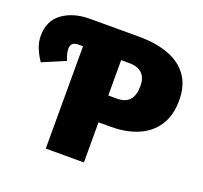

<svg xmlns="http://www.w3.org/2000/svg" viewBox="-121 -835 1030 975"><g transform="rotate(20 394.0 -348.0)"><path d="M426 0H220V-553H195Q154 -553 154 -516Q154 -492 169 -455L46 -403Q24 -436 12 -467Q0 -498 0 -530Q0 -612 58.5 -654Q117 -696 206 -696H471Q562 -696 630 -671Q698 -646 735.5 -594Q773 -542 773 -462Q773 -379 737 -324.5Q701 -270 638 -243.5Q575 -217 494 -217H426ZM474 -362Q563 -362 563 -462Q563 -553 468 -553H426V-362Z"/></g></svg>

Font: Trujillo Black
Style: Regular
Weight: 900
Designer: Fira Sans original fonts by bBox Type GmbH, Carrois Corporate GbR, & Edenspiekermann AG / Changes by Cristiano Sobral
Foundry: Fira Sans original fonts by bBox Type GmbH, Carrois Corporate GbR, & Edenspiekermann AG / Changes by Cristiano Sobral
Version: Version 4.301;July 28, 2020;FontCreator 13.0.0.2655 64-bit